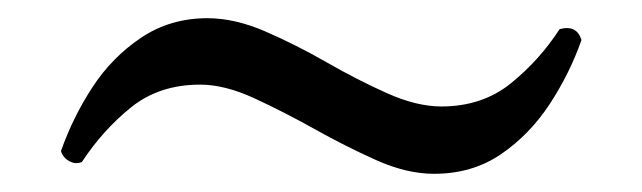

<svg xmlns="http://www.w3.org/2000/svg" viewBox="-20 -447 706 211"><path d="M457 -256Q427 -256 393.5 -271Q360 -286 326 -305Q292 -324 259.5 -339Q227 -354 200 -354Q155 -354 124 -329Q93 -304 70 -269Q63 -266 56 -270Q49 -274 47 -281Q60 -318 81.5 -351Q103 -384 135 -405.5Q167 -427 208 -427Q238 -427 271.5 -412.5Q305 -398 339 -378.5Q373 -359 405.5 -344.5Q438 -330 465 -330Q510 -330 541.5 -355.5Q573 -381 595 -415Q614 -420 619 -403Q606 -366 584 -332.5Q562 -299 530.5 -277.5Q499 -256 457 -256Z"/></svg>

Font: Zen Old Mincho
Style: Regular
Weight: 400
Designer: Yoshimichi Ohira
Foundry: Positype
Version: Version 1.001